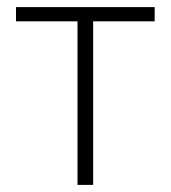

<svg xmlns="http://www.w3.org/2000/svg" viewBox="-20 -520 480 540"><path d="M198 -460H25V-500H415V-460H242V0H198Z"/></svg>

Font: PT Root UI Light
Style: Regular
Weight: 300
Designer: Vitaly Kuzmin
Foundry: ParaType Ltd.
Version: Version 2.000G